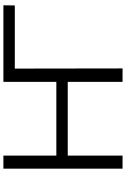

<svg xmlns="http://www.w3.org/2000/svg" viewBox="174 -914 740 1128"><g transform="rotate(-90 544.0 -350.0)"><path d="M1076 -633 1077 -700H627V-389H194V-700H117V0H194V-322H627V0H706L705 -633Z"/></g></svg>

Font: Montserrat-Alt1
Style: Regular
Weight: 400
Designer: Differentunic
Foundry: Differentunic
Version: Version 7.222